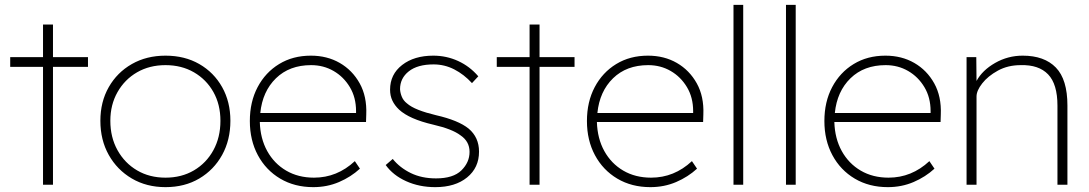

<svg xmlns="http://www.w3.org/2000/svg" viewBox="-20 -760 4481 790"><path d="M157 0V-485H22V-525H157V-659H198V-525H342V-485H198V0Z M661 10Q583 10 522.5 -25.5Q462 -61 427.5 -122.5Q393 -184 393 -263Q393 -341 427.5 -401.5Q462 -462 522.5 -496.5Q583 -531 661 -531Q740 -531 800 -496.5Q860 -462 894 -401.5Q928 -341 928 -263Q928 -184 894 -122.5Q860 -61 800 -25.5Q740 10 661 10ZM661 -29Q727 -29 778 -59Q829 -89 858 -142Q887 -195 887 -263Q887 -330 858 -381.5Q829 -433 778 -462.5Q727 -492 661 -492Q595 -492 544 -462.5Q493 -433 463.5 -381Q434 -329 434 -263Q434 -195 463.5 -142Q493 -89 544 -59Q595 -29 661 -29Z M1269 10Q1192 10 1133 -25Q1074 -60 1041 -121.5Q1008 -183 1008 -262Q1008 -341 1040 -401.5Q1072 -462 1128.5 -496.5Q1185 -531 1259 -531Q1326 -531 1378 -501Q1430 -471 1460 -417Q1490 -363 1487 -289L1486 -258H1049Q1051 -190 1079.5 -138.5Q1108 -87 1157.5 -58Q1207 -29 1272 -29Q1367 -29 1440 -97L1461 -66Q1424 -32 1375 -11Q1326 10 1269 10ZM1260 -492Q1171 -492 1115.5 -438Q1060 -384 1051 -295H1445V-303Q1445 -359 1419.5 -401.5Q1394 -444 1352.5 -468Q1311 -492 1260 -492Z M1771 10Q1705 10 1651 -14.5Q1597 -39 1567 -81L1596 -106Q1625 -70 1670 -48Q1715 -26 1774 -26Q1845 -26 1878.5 -59Q1912 -92 1912 -135Q1912 -178 1875 -203Q1841 -229 1763 -247Q1664 -270 1622 -309Q1604 -326 1594.5 -346Q1585 -366 1585 -391Q1585 -454 1634.5 -492.5Q1684 -531 1763 -531Q1817 -531 1865 -509Q1913 -487 1948 -446L1922 -418Q1889 -454 1849 -474.5Q1809 -495 1764 -495Q1698 -495 1662 -466.5Q1626 -438 1626 -393Q1627 -377 1633.5 -361.5Q1640 -346 1654 -335Q1671 -320 1701.5 -308Q1732 -296 1774 -286Q1866 -265 1908 -231Q1951 -195 1951 -136Q1951 -70 1902 -30Q1853 10 1771 10Z M2159 0V-485H2024V-525H2159V-659H2200V-525H2344V-485H2200V0Z M2656 10Q2579 10 2520 -25Q2461 -60 2428 -121.5Q2395 -183 2395 -262Q2395 -341 2427 -401.5Q2459 -462 2515.5 -496.5Q2572 -531 2646 -531Q2713 -531 2765 -501Q2817 -471 2847 -417Q2877 -363 2874 -289L2873 -258H2436Q2438 -190 2466.5 -138.5Q2495 -87 2544.5 -58Q2594 -29 2659 -29Q2754 -29 2827 -97L2848 -66Q2811 -32 2762 -11Q2713 10 2656 10ZM2647 -492Q2558 -492 2502.5 -438Q2447 -384 2438 -295H2832V-303Q2832 -359 2806.5 -401.5Q2781 -444 2739.5 -468Q2698 -492 2647 -492Z M2998 0V-740H3038V0Z M3214 0V-740H3254V0Z M3633 10Q3556 10 3497 -25Q3438 -60 3405 -121.5Q3372 -183 3372 -262Q3372 -341 3404 -401.5Q3436 -462 3492.5 -496.5Q3549 -531 3623 -531Q3690 -531 3742 -501Q3794 -471 3824 -417Q3854 -363 3851 -289L3850 -258H3413Q3415 -190 3443.5 -138.5Q3472 -87 3521.5 -58Q3571 -29 3636 -29Q3731 -29 3804 -97L3825 -66Q3788 -32 3739 -11Q3690 10 3633 10ZM3624 -492Q3535 -492 3479.5 -438Q3424 -384 3415 -295H3809V-303Q3809 -359 3783.5 -401.5Q3758 -444 3716.5 -468Q3675 -492 3624 -492Z M3957 0V-525H3997L3998 -427Q4022 -471 4074.5 -501Q4127 -531 4188 -531Q4277 -531 4324.5 -482Q4372 -433 4372 -326V0H4331V-325Q4331 -414 4292.5 -454Q4254 -494 4180 -492Q4127 -492 4086 -469.5Q4045 -447 4021.5 -417Q3998 -387 3998 -363V0Z"/></svg>

Font: Readex Pro Light
Style: Regular
Weight: 300
Designer: Bonnie Shaver-Troup, Thomas Jockin
Foundry: Lexend
Version: Version 1.200; ttfautohint (v1.8.3)